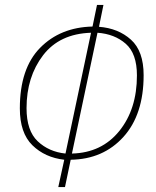

<svg xmlns="http://www.w3.org/2000/svg" viewBox="-20 -744 628 774"><path d="M242 10 265 -100Q396 -102 477.5 -192Q559 -282 559 -441Q559 -538 508 -584Q457 -630 379 -636L397 -724H371L353 -637Q223 -634 141.5 -551Q60 -468 60 -307Q60 -208 110.5 -158.5Q161 -109 239 -100L215 10ZM373 -612Q442 -607 487 -567.5Q532 -528 532 -440Q532 -304 461 -216Q390 -128 270 -125ZM87 -308Q87 -434 153.5 -521Q220 -608 347 -612L244 -125Q177 -132 132 -174.5Q87 -217 87 -308Z"/></svg>

Font: Noto Sans Display SemiCondensed Thin
Style: Italic
Weight: 250
Width: 4
Designer: Monotype Design team
Foundry: Monotype Imaging Inc.
Version: 1.000